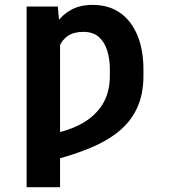

<svg xmlns="http://www.w3.org/2000/svg" viewBox="-20 -573 705 796"><path d="M229 -444.3V203.1H90.3V-545.9H219.7ZM210.4 -308.6 151.4 -286.6Q158.7 -344.7 173.8 -393.3Q189 -441.9 214.1 -477.5Q239.3 -513.2 276.1 -533Q313 -552.7 363.8 -552.7Q432.1 -552.7 479 -519Q525.9 -485.4 550.3 -425Q574.7 -364.7 574.7 -284.7V-259.3Q574.7 -182.1 548.3 -125.2Q522 -68.4 471.7 -27.6Q421.4 13.2 348.6 42.7Q275.9 72.3 183.1 95.2L172.9 -14.2Q249.5 -25.4 308.8 -55.2Q368.2 -85 401.9 -135.5Q435.5 -186 435.5 -259.3V-284.7Q435.5 -326.7 424.8 -362.3Q414.1 -397.9 390.1 -419.4Q366.2 -440.9 325.7 -440.9Q286.6 -440.9 262.2 -424.8Q237.8 -408.7 225.6 -378.9Q213.4 -349.1 210.4 -308.6Z"/></svg>

Font: Inter
Style: 650
Weight: 650
Designer: Rasmus Andersson
Foundry: rsms
Version: Version 4.001;git-66647c0bb